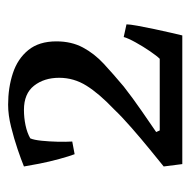

<svg xmlns="http://www.w3.org/2000/svg" viewBox="-18 -462 480 485"><g transform="rotate(-90 222.5 -220.0)"><path d="M115 -384Q111 -375 109 -355.5Q107 -336 106.5 -315Q106 -294 107 -278L75 -272Q70 -285 63 -310.5Q56 -336 51 -361.5Q46 -387 44 -400Q61 -407 87.5 -416Q114 -425 144 -432.5Q174 -440 200 -440Q243 -440 279.5 -428Q316 -416 338 -389Q360 -362 360 -318Q360 -280 344.5 -251Q329 -222 303 -198Q277 -174 246 -148Q218 -126 184 -102.5Q150 -79 131 -66L135 -57H316Q323 -64 335 -81.5Q347 -99 357.5 -118Q368 -137 371 -148L403 -141Q403 -133 399.5 -113.5Q396 -94 391 -70.5Q386 -47 381.5 -27.5Q377 -8 375 0H50L44 -47Q60 -60 87 -82Q114 -104 142 -128.5Q170 -153 188 -172Q228 -210 248 -242Q268 -274 268 -311Q268 -349 248 -374.5Q228 -400 187 -400Q167 -400 148 -396Q129 -392 115 -384Z"/></g></svg>

Font: Buenard
Style: Regular
Weight: 400
Version: Version 2.000